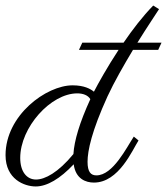

<svg xmlns="http://www.w3.org/2000/svg" viewBox="-30 -675 603 693"><path d="M523 -655C485 -616 448 -568 416 -521H267L255 -495H398C356 -431 324 -373 309 -344C297 -354 274 -367 232 -367C137 -367 -10 -259 -10 -115C-10 -28 58 -2 99 -2C140 -2 187 -30 236 -82C243 -29 280 -16 309 -16C399 -16 448 -134 470 -168L453 -182C427 -143 378 -42 318 -42C298 -42 286 -54 286 -91C286 -131 301 -202 358 -327C382 -379 417 -440 450 -495H541L553 -521H466C502 -579 534 -626 544 -642ZM235 -119C180 -52 132 -27 100 -27C66 -27 43 -56 43 -105C43 -215 153 -338 249 -338C270 -338 288 -331 296 -317C257 -232 238 -167 235 -119Z"/></svg>

Font: Parisienne
Style: Regular
Weight: 400
Designer: Astigmatic (AOETI)
Foundry: Astigmatic (AOETI)
Version: Version 1.000